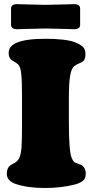

<svg xmlns="http://www.w3.org/2000/svg" viewBox="-20 -916 458 950"><path d="M200.2 -774.9Q171.9 -774.9 126.7 -773.2Q81.5 -771.5 64.5 -771.5Q34.7 -771.5 34.7 -793.5V-873.5Q34.7 -895.5 64.5 -895.5Q81.5 -895.5 126.7 -893.8Q171.9 -892.1 200.2 -892.1H210.4Q238.8 -892.1 284.2 -893.8Q329.6 -895.5 346.7 -895.5Q376.5 -895.5 376.5 -873.5V-793.5Q376.5 -771.5 346.7 -771.5Q329.6 -771.5 284.2 -773.2Q238.8 -774.9 210.4 -774.9ZM88.9 -305.7V-435.5Q88.9 -514.2 85.2 -549.8Q81.5 -585.4 70.8 -596.2Q64 -603 50.8 -610.6Q37.6 -618.2 34.2 -621.6Q22.9 -632.8 22.9 -653.8Q22.9 -687.5 61.5 -704.1Q106.9 -724.1 204.1 -724.1Q303.7 -724.1 349.1 -707.5Q376.5 -696.8 389.6 -684.6Q402.8 -672.4 402.8 -647.9Q402.8 -618.2 386.2 -609.4Q380.4 -606 373 -603Q365.7 -600.1 360.4 -597.2Q355 -594.2 348.1 -589.4Q333.5 -578.1 327.1 -541.7Q320.8 -505.4 320.8 -432.6V-312Q320.8 -169.9 334 -136.7Q341.8 -116.7 351.1 -111.8Q356.4 -109.4 365.2 -106.4Q374 -103.5 378.4 -101.6Q404.3 -89.8 404.3 -55.7Q404.3 -31.7 388.7 -20.3Q373 -8.8 349.6 -2.9Q281.2 14.2 202.1 14.2Q115.7 14.2 55.7 -6.3Q36.6 -12.7 25.1 -25.6Q13.7 -38.6 13.7 -54.7Q13.7 -79.6 24.9 -92.3Q30.8 -98.6 42 -104.5Q53.2 -110.4 54.7 -111.3Q55.2 -111.8 57.9 -113.8Q60.5 -115.7 61.3 -116.5Q62 -117.2 64.5 -119.4Q66.9 -121.6 67.9 -122.8Q68.8 -124 70.6 -126.5Q72.3 -128.9 73.7 -131.1Q75.2 -133.3 76.2 -136.2Q84.5 -156.2 86.7 -190.2Q88.9 -224.1 88.9 -305.7Z"/></svg>

Font: Cooper* Black
Style: Regular
Weight: 900
Designer: Owen Earl
Foundry: indestructible type*
Version: Version 0.001